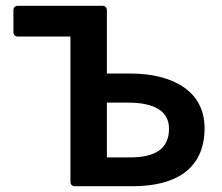

<svg xmlns="http://www.w3.org/2000/svg" viewBox="-20 -644 768 664"><path d="M223.6 -517.6V-15.6C223.6 -5.9 229.5 0 239.3 0H438.5C581.1 0 687.5 -54.7 687.5 -201.2C687.5 -332 572.3 -389.6 432.6 -389.6H349.6V-608.4C349.6 -618.2 343.8 -624 334 -624H42C32.2 -624 26.4 -618.2 26.4 -608.4V-533.2C26.4 -523.4 32.2 -517.6 42 -517.6ZM428.7 -99.6H349.6V-289.1H422.9C516.6 -289.1 564.5 -257.8 564.5 -199.2C564.5 -128.9 516.6 -99.6 428.7 -99.6Z"/></svg>

Font: Ed Sans Neue SemiBold
Style: Regular
Weight: 600
Designer: Stephen Hutchings
Version: Version 1.004;PS 001.004;hotconv 1.0.88;makeotf.lib2.5.64775